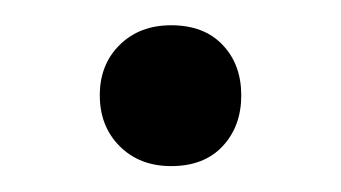

<svg xmlns="http://www.w3.org/2000/svg" viewBox="-20 -342 270 152"><path d="M115.5 -210.5Q90.5 -210.5 74.8 -226.2Q59 -242 59 -266.5Q59 -291 74.8 -306.5Q90.5 -322 115.5 -322Q141.5 -322 156.2 -306.5Q171 -291 171 -266.5Q171 -242 156.2 -226.2Q141.5 -210.5 115.5 -210.5Z"/></svg>

Font: Nunito ExtraLight
Style: Regular
Weight: 200
Designer: Vernon Adams
Foundry: Vernon Adams
Version: Version 3.602;April 4, 2023;FontCreator 14.0.0.2856 64-bit